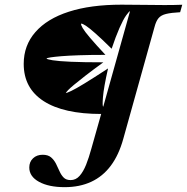

<svg xmlns="http://www.w3.org/2000/svg" viewBox="-20 -591 788 809"><path d="M252.5 197.6Q185.5 197.6 144.4 175.1Q103.4 152.6 103.4 114.8Q103.4 90.8 119.2 76Q134.9 61.1 159.8 61.1Q182.3 61.1 195 71.9Q207.6 82.7 215.8 98.6Q223.9 114.5 230.7 130.3Q237.6 146.2 248.1 157Q258.6 167.8 277.6 167.8Q299.6 167.8 315.3 150.1Q331 132.4 342.9 102.7Q354.7 73 364.7 36.2L406.3 -110.8Q248 -110.8 164 -164.9Q79.9 -219.1 79.9 -321.8Q79.9 -399.7 129.2 -455.9Q178.4 -512.2 270.2 -541.7Q362 -571.3 492.2 -571.3Q541.2 -571.3 586.9 -570.5Q632.6 -569.7 673.5 -569.7Q714.5 -569.7 747.9 -571L739 -539.5Q700.9 -537.5 679.6 -532.2Q658.4 -527 648 -514.5Q637.5 -502 631.1 -477.4L499.6 -6.5Q480.7 62 446.9 107.2Q413.1 152.4 364.3 175Q315.5 197.6 252.5 197.6ZM415.1 -141.7 527.8 -543.7Q524.1 -543.7 511.8 -526.5Q499.4 -509.3 483.6 -473.5Q467.8 -437.7 450.4 -385.6Q408.3 -427.2 382.3 -450.1Q356.4 -473 342.2 -482.3Q328 -491.6 321.9 -491.6Q320.2 -486.7 328.2 -473Q336.1 -459.2 358.9 -432.4Q381.6 -405.5 424.3 -359.8Q359.8 -359.8 313.9 -358.2Q268.1 -356.6 238.4 -354.2Q208.8 -351.7 193.6 -349.3Q178.4 -346.9 176 -344.5Q176.8 -341.3 200.9 -337.2Q225.1 -333.2 277.9 -330.8Q330.7 -328.4 415.4 -328.4Q369.7 -295.2 339.6 -271.8Q309.4 -248.3 292 -233.8Q274.6 -219.3 266.7 -211Q258.9 -202.7 257.2 -198.7Q262.5 -199.5 280.5 -208Q298.6 -216.5 335.6 -239.1Q372.6 -261.7 435.3 -302.6Q417.1 -222.5 413.9 -182.1Q410.6 -141.7 415.1 -141.7Z"/></svg>

Font: Playfair 5pt SemiExpanded Light 12pt
Style: Italic
Weight: 300
Italic angle: -15.6°
Version: Version 2.000;gftools[0.9.28]